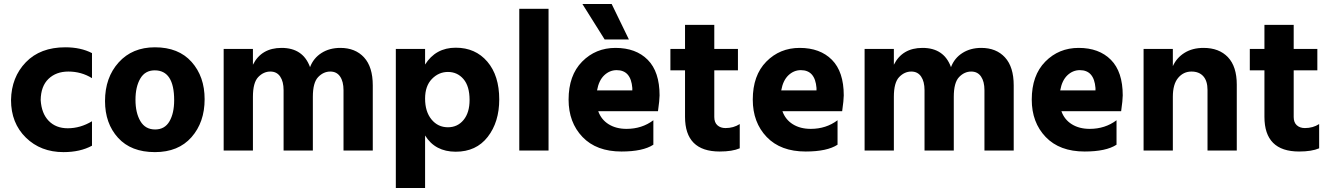

<svg xmlns="http://www.w3.org/2000/svg" viewBox="-20 -751 6632 958"><path d="M439 -24Q380 8 297 8Q183 8 109 -64.5Q35 -137 35 -252Q37 -366 109 -440.5Q181 -515 306 -515Q383 -515 439 -486V-361Q386 -394 321 -394Q260 -394 222 -357.5Q184 -321 183 -252Q187 -185 223 -148Q259 -111 318 -111Q381 -111 439 -146Z M1001 -256Q1001 -141 935.5 -66.5Q870 8 753 8Q634 8 569 -63.5Q504 -135 504 -247Q504 -364 572 -439.5Q640 -515 753 -515Q871 -515 936 -442Q1001 -369 1001 -256ZM754 -105Q802 -105 825.5 -145.5Q849 -186 849 -251Q849 -400 752 -400Q704 -400 680 -359Q656 -318 656 -253Q656 -188 680.5 -146.5Q705 -105 754 -105Z M1840 0H1694V-301Q1694 -344 1677 -369Q1660 -394 1628 -394Q1594 -394 1567.5 -366.5Q1541 -339 1541 -268V0H1395V-301Q1395 -344 1378 -369Q1361 -394 1329 -394Q1295 -394 1268.5 -366.5Q1242 -339 1242 -268V0H1096V-507H1242V-428Q1284 -512 1385 -512Q1492 -512 1527 -416Q1544 -461 1584 -486.5Q1624 -512 1678 -512Q1753 -512 1796.5 -464.5Q1840 -417 1840 -325Z M2101 187H1955V-507H2101V-429Q2154 -513 2254 -513Q2352 -513 2411.5 -443.5Q2471 -374 2471 -255Q2471 -142 2413.5 -68Q2356 6 2254 6Q2151 6 2101 -75ZM2101 -259Q2101 -194 2133 -155Q2165 -116 2215 -116Q2263 -116 2293 -152.5Q2323 -189 2323 -252Q2323 -321 2292.5 -356.5Q2262 -392 2215 -392Q2169 -392 2135 -357Q2101 -322 2101 -259Z M2717 0H2571V-707H2717Z M3240 -29Q3188 5 3081 5Q2956 5 2886.5 -67.5Q2817 -140 2817 -254Q2817 -375 2884.5 -443.5Q2952 -512 3051 -512Q3153 -512 3212 -452.5Q3271 -393 3271 -275Q3271 -252 3263 -196H2965Q2980 -154 3017 -131Q3054 -108 3106 -108Q3183 -108 3240 -151ZM3057 -401Q3022 -401 2995 -375.5Q2968 -350 2959 -300H3135V-312Q3128 -401 3057 -401ZM3118 -554H2997L2886 -731H3032Z M3671 -11Q3634 5 3571 5Q3398 5 3398 -168V-400H3325V-507H3398V-627H3544V-507H3662V-400H3544V-167Q3544 -140 3559.5 -126Q3575 -112 3600 -112Q3640 -112 3671 -132Z M4159 -29Q4107 5 4000 5Q3875 5 3805.5 -67.5Q3736 -140 3736 -254Q3736 -375 3803.5 -443.5Q3871 -512 3970 -512Q4072 -512 4131 -452.5Q4190 -393 4190 -275Q4190 -252 4182 -196H3884Q3899 -154 3936 -131Q3973 -108 4025 -108Q4102 -108 4159 -151ZM3976 -401Q3941 -401 3914 -375.5Q3887 -350 3878 -300H4054V-312Q4047 -401 3976 -401Z M5038 0H4892V-301Q4892 -344 4875 -369Q4858 -394 4826 -394Q4792 -394 4765.5 -366.5Q4739 -339 4739 -268V0H4593V-301Q4593 -344 4576 -369Q4559 -394 4527 -394Q4493 -394 4466.5 -366.5Q4440 -339 4440 -268V0H4294V-507H4440V-428Q4482 -512 4583 -512Q4690 -512 4725 -416Q4742 -461 4782 -486.5Q4822 -512 4876 -512Q4951 -512 4994.5 -464.5Q5038 -417 5038 -325Z M5551 -29Q5499 5 5392 5Q5267 5 5197.5 -67.5Q5128 -140 5128 -254Q5128 -375 5195.5 -443.5Q5263 -512 5362 -512Q5464 -512 5523 -452.5Q5582 -393 5582 -275Q5582 -252 5574 -196H5276Q5291 -154 5328 -131Q5365 -108 5417 -108Q5494 -108 5551 -151ZM5368 -401Q5333 -401 5306 -375.5Q5279 -350 5270 -300H5446V-312Q5439 -401 5368 -401Z M6151 0H6005V-302Q6005 -347 5984 -370.5Q5963 -394 5925 -394Q5885 -394 5858.5 -362.5Q5832 -331 5832 -268V0H5686V-507H5832V-421Q5851 -463 5890.5 -487.5Q5930 -512 5985 -512Q6063 -512 6107 -465.5Q6151 -419 6151 -329Z M6562 -11Q6525 5 6462 5Q6289 5 6289 -168V-400H6216V-507H6289V-627H6435V-507H6553V-400H6435V-167Q6435 -140 6450.5 -126Q6466 -112 6491 -112Q6531 -112 6562 -132Z"/></svg>

Font: Hind Siliguri
Style: Bold
Weight: 700
Designer: Jyotish Sonowal
Foundry: Indian Type Foundry
Version: Version 1.001;PS 1.0;hotconv 1.0.86;makeotf.lib2.5.63406; tt